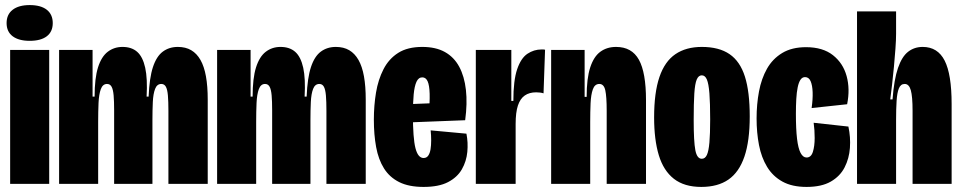

<svg xmlns="http://www.w3.org/2000/svg" viewBox="-20 -725 3790 757"><path d="M20 0V-528H174V0ZM97 -564Q54 -564 30 -582Q6 -600 6 -634Q6 -668 30 -686.5Q54 -705 97 -705Q141 -705 164.5 -686.5Q188 -668 188 -634Q188 -600 164.5 -582Q141 -564 97 -564Z M213 0V-306V-528H345V-344H353Q353 -417 366.5 -459.5Q380 -502 405 -521Q430 -540 463 -540Q499 -540 521 -520.5Q543 -501 552.5 -458Q562 -415 558 -344H566Q569 -418 583 -460.5Q597 -503 622 -521.5Q647 -540 681 -540Q712 -540 734 -527Q756 -514 770.5 -488.5Q785 -463 792 -424Q799 -385 799 -332V0H644V-288Q644 -325 642 -348.5Q640 -372 634 -383Q628 -394 616 -394Q599 -394 591.5 -374.5Q584 -355 582.5 -322.5Q581 -290 581 -252V0H430V-290Q430 -326 428 -349Q426 -372 420 -383Q414 -394 402 -394Q385 -394 377.5 -373.5Q370 -353 368.5 -319Q367 -285 367 -244V0Z M836 0V-306V-528H968V-344H976Q976 -417 989.5 -459.5Q1003 -502 1028 -521Q1053 -540 1086 -540Q1122 -540 1144 -520.5Q1166 -501 1175.5 -458Q1185 -415 1181 -344H1189Q1192 -418 1206 -460.5Q1220 -503 1245 -521.5Q1270 -540 1304 -540Q1335 -540 1357 -527Q1379 -514 1393.5 -488.5Q1408 -463 1415 -424Q1422 -385 1422 -332V0H1267V-288Q1267 -325 1265 -348.5Q1263 -372 1257 -383Q1251 -394 1239 -394Q1222 -394 1214.5 -374.5Q1207 -355 1205.5 -322.5Q1204 -290 1204 -252V0H1053V-290Q1053 -326 1051 -349Q1049 -372 1043 -383Q1037 -394 1025 -394Q1008 -394 1000.5 -373.5Q993 -353 991.5 -319Q990 -285 990 -244V0Z M1650 12Q1592 12 1554 -7Q1516 -26 1494 -61Q1472 -96 1463 -145Q1454 -194 1454 -253Q1454 -309 1462.5 -360Q1471 -411 1492 -452Q1513 -493 1550 -516.5Q1587 -540 1645 -540Q1698 -540 1734 -520Q1770 -500 1790.5 -462Q1811 -424 1817 -370.5Q1823 -317 1814 -251L1556 -241V-313L1684 -318L1670 -268Q1675 -322 1674 -355.5Q1673 -389 1666 -404.5Q1659 -420 1645 -420Q1630 -420 1622 -402.5Q1614 -385 1611 -352.5Q1608 -320 1608 -274Q1608 -180 1618 -141Q1628 -102 1650 -102Q1662 -102 1668.5 -111.5Q1675 -121 1677.5 -136.5Q1680 -152 1680 -171.5Q1680 -191 1678 -211L1819 -198Q1826 -163 1822.5 -126Q1819 -89 1801 -57.5Q1783 -26 1746.5 -7Q1710 12 1650 12Z M1856 0V-297V-528H1996V-327H2004Q2004 -408 2019 -452Q2034 -496 2059.5 -513Q2085 -530 2115 -530Q2119 -530 2122 -530Q2125 -530 2129 -529L2123 -357Q2117 -359 2109.5 -360Q2102 -361 2094 -361Q2067 -361 2049 -348.5Q2031 -336 2022 -309Q2013 -282 2013 -236V0Z M2153 0V-323V-528H2285V-343H2293Q2293 -416 2307 -459Q2321 -502 2347 -521Q2373 -540 2409 -540Q2471 -540 2499 -489.5Q2527 -439 2527 -330V0H2372V-288Q2372 -344 2366.5 -369Q2361 -394 2343 -394Q2325 -394 2317.5 -373Q2310 -352 2308.5 -318Q2307 -284 2307 -244V0Z M2745 12Q2678 12 2637 -20Q2596 -52 2577.5 -113Q2559 -174 2559 -262Q2559 -360 2580 -421.5Q2601 -483 2643 -511.5Q2685 -540 2747 -540Q2815 -540 2856.5 -511.5Q2898 -483 2917 -423Q2936 -363 2936 -266Q2936 -169 2915 -107.5Q2894 -46 2852 -17Q2810 12 2745 12ZM2747 -99Q2760 -99 2767 -114Q2774 -129 2777 -163Q2780 -197 2780 -254Q2780 -319 2777 -357Q2774 -395 2767 -411.5Q2760 -428 2747 -428Q2734 -428 2727 -411.5Q2720 -395 2717.5 -356.5Q2715 -318 2715 -252Q2715 -167 2721.5 -133Q2728 -99 2747 -99Z M3160 12Q3103 12 3065 -9Q3027 -30 3004.5 -67Q2982 -104 2972.5 -153Q2963 -202 2963 -258Q2963 -314 2972.5 -364.5Q2982 -415 3004 -454Q3026 -493 3064 -516Q3102 -539 3158 -539Q3224 -539 3264 -507.5Q3304 -476 3318 -425Q3332 -374 3320 -314L3180 -299Q3185 -334 3184 -361.5Q3183 -389 3176 -405Q3169 -421 3154 -421Q3143 -421 3136 -410.5Q3129 -400 3125 -380.5Q3121 -361 3119.5 -334.5Q3118 -308 3118 -276Q3118 -216 3122.5 -178Q3127 -140 3136.5 -122Q3146 -104 3160 -104Q3178 -104 3185 -126.5Q3192 -149 3192 -181Q3192 -213 3188 -241L3325 -226Q3334 -184 3331 -142Q3328 -100 3310 -65Q3292 -30 3255.5 -9Q3219 12 3160 12Z M3359 0V-304V-680H3513V-592Q3513 -568 3510.5 -533.5Q3508 -499 3504.5 -461.5Q3501 -424 3497 -390Q3493 -356 3490 -333H3499Q3505 -412 3520.5 -457Q3536 -502 3560.5 -521Q3585 -540 3618 -540Q3677 -540 3704.5 -486Q3732 -432 3732 -315V0H3578V-288Q3578 -345 3571 -369.5Q3564 -394 3547 -394Q3531 -394 3524 -376.5Q3517 -359 3515 -327Q3513 -295 3513 -252V0Z"/></svg>

Font: Bricolage Grotesque 96pt ExtraBold Condensed
Style: Regular
Weight: 800
Width: 3
Version: Version 1.001;gftools[0.9.33.dev8+g029e19f]